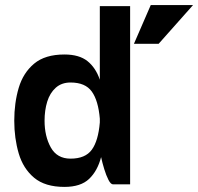

<svg xmlns="http://www.w3.org/2000/svg" viewBox="-20 -724 778 754"><path d="M572 -704H738L603 -552H506ZM233 -510Q291 -510 323.5 -484Q356 -458 372 -411V-700H491V0H424Q415 0 406 -17.5Q397 -35 389.5 -59.5Q382 -84 377 -107Q363 -53 330 -21.5Q297 10 233 10Q157 10 114 -26Q71 -62 53.5 -121.5Q36 -181 36 -250Q36 -320 53.5 -379Q71 -438 114 -474Q157 -510 233 -510ZM257 -400Q222 -400 199 -379.5Q176 -359 165.5 -325Q155 -291 155 -250Q155 -189 179.5 -145Q204 -101 257 -101Q315 -101 340.5 -136Q366 -171 372 -243V-258Q366 -329 340.5 -364.5Q315 -400 257 -400Z"/></svg>

Font: Haskoy Bold
Style: Regular
Weight: 700
Designer: Ertekin Erdin
Foundry: Ertekin Erdin
Version: Version 1.500; ttfautohint (v1.8.3)